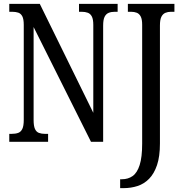

<svg xmlns="http://www.w3.org/2000/svg" viewBox="-20 -734 934 994"><path d="M602 240V194H611Q643 194 666.5 177.5Q690 161 703 120.5Q716 80 716 10V-606Q716 -634 708.5 -648.5Q701 -663 688 -668Q675 -673 659 -673H642V-714H883V-673H865Q849 -673 836 -667.5Q823 -662 815.5 -647Q808 -632 808 -602V9Q808 76 793 120.5Q778 165 752 191.5Q726 218 692 229Q658 240 620 240ZM28 0V-41H40Q60 -41 74 -46Q88 -51 95.5 -66.5Q103 -82 103 -113V-605Q103 -635 95.5 -649.5Q88 -664 74.5 -668.5Q61 -673 43 -673H28V-714H186L463 -150V-605Q463 -634 455.5 -648.5Q448 -663 434.5 -668Q421 -673 403 -673H389V-714H589V-673H574Q556 -673 542.5 -667.5Q529 -662 521.5 -647Q514 -632 514 -601V0H451L154 -594V-113Q154 -82 161 -66.5Q168 -51 181.5 -46Q195 -41 213 -41H229V0Z"/></svg>

Font: Noto Serif ExtraCondensed
Style: Regular
Weight: 400
Width: 2
Designer: Monotype Design Team
Foundry: Monotype Imaging Inc.
Version: Version 2.013